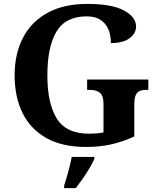

<svg xmlns="http://www.w3.org/2000/svg" viewBox="-20 -744 809 985"><path d="M423 10Q299 10 217.5 -36Q136 -82 95.5 -164.5Q55 -247 55 -358Q55 -466 97 -548.5Q139 -631 222.5 -677.5Q306 -724 428 -724Q553 -724 615.5 -690.5Q678 -657 678 -608Q678 -573 645 -548Q612 -523 549 -523Q549 -564 535.5 -594.5Q522 -625 495 -642.5Q468 -660 425 -660Q316 -660 269.5 -581.5Q223 -503 223 -358Q223 -213 271.5 -135.5Q320 -58 438 -58Q457 -58 475.5 -59.5Q494 -61 511 -65V-212Q511 -252 493 -267.5Q475 -283 440 -283H427V-336H741V-283H728Q697 -283 683 -267Q669 -251 669 -208V-44Q611 -17 551 -3.5Q491 10 423 10ZM309 208Q319 178 330.5 136Q342 94 348 61H464V71Q455 92 439 119Q423 146 404.5 172.5Q386 199 369 221H309Z"/></svg>

Font: Noto Naskh Arabic UI
Style: Regular
Weight: 400
Designer: Monotype Design Team, David Williams, Mohamad Dakak and Nizar Qandah
Foundry: Monotype Imaging Inc.
Version: Version 2.014